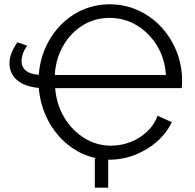

<svg xmlns="http://www.w3.org/2000/svg" viewBox="-20 -736 907 891"><path d="M420 135V0L426 -2Q355 -17 297 -63Q239 -109 203 -177.5Q167 -246 160 -328Q95 -334 59.5 -364Q24 -394 24 -443Q24 -464 33 -488.5Q42 -513 61 -540L106 -524Q92 -504 86 -486Q80 -468 80 -453Q80 -424 101 -407.5Q122 -391 160 -389Q165 -458 192.5 -518Q220 -578 264.5 -622.5Q309 -667 366.5 -691.5Q424 -716 489 -716Q559 -716 620 -688.5Q681 -661 727 -612Q773 -563 799 -498.5Q825 -434 825 -360Q825 -350 824.5 -341Q824 -332 823 -327H236Q242 -251 278.5 -190.5Q315 -130 371.5 -95Q428 -60 495 -60Q543 -60 587 -77.5Q631 -95 664 -126.5Q697 -158 711 -199L777 -169Q753 -118 708.5 -79Q664 -40 607 -17.5Q550 5 489 5Q485 5 482 5V135ZM488 -653Q420 -653 364 -618.5Q308 -584 273.5 -524Q239 -464 234 -388H750Q745 -464 709 -523.5Q673 -583 615.5 -618Q558 -653 488 -653Z"/></svg>

Font: Raleway
Style: Regular
Weight: 400
Designer: Matt McInerney, Pablo Impallari, Rodrigo Fuenzalida
Foundry: Matt McInerney, Pablo Impallari, Rodrigo Fuenzalida
Version: Version 4.101;RELEASE